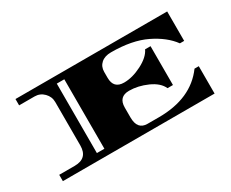

<svg xmlns="http://www.w3.org/2000/svg" viewBox="-88 -844 1359 1130"><g transform="rotate(-30 592.0 -279.0)"><path d="M697 -515Q654 -515 629.5 -493Q605 -471 605 -435V-395Q605 -322 676 -322Q733 -322 796.5 -354.5Q860 -387 880 -430H917V-166H880Q860 -211 798 -238.5Q736 -266 676 -266Q605 -266 605 -193V-126Q605 -43 673 -43H750Q970 -43 1075 -186H1104V0H73V-43H178Q267 -43 267 -131V-426Q267 -462 241 -488.5Q215 -515 178 -515H73V-558H1104V-358H1075Q1027 -424 933.5 -469.5Q840 -515 697 -515ZM329 -43H380V-515H329Z"/></g></svg>

Font: Diplomata SC
Style: Regular
Weight: 400
Width: 7
Designer: Eduardo Rodriguez Tunni
Foundry: Eduardo Rodriguez Tunni
Version: Version 1.001